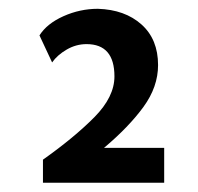

<svg xmlns="http://www.w3.org/2000/svg" viewBox="-20 -715 443 430"><path d="M347.7 -383.8V-305.7H76.2V-357.4Q146.5 -407.2 191.4 -452.6Q236.3 -498 236.3 -543.9Q236.3 -616.2 173.8 -616.2Q150.4 -616.2 129.4 -604Q108.4 -591.8 96.7 -575.2L68.4 -635.7Q85 -662.1 122.1 -678.7Q159.2 -695.3 199.2 -695.3Q259.8 -693.4 296.9 -660.2Q334 -627 334 -569.3Q334 -520.5 301.3 -475.6Q268.6 -430.7 212.9 -383.8Z"/></svg>

Font: Josefin Sans CFJ
Style: Regular
Weight: 400
Designer: Santiago Orozco
Foundry: Typemade
Version: Version 2.000